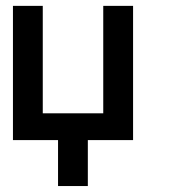

<svg xmlns="http://www.w3.org/2000/svg" viewBox="-20 -475 586 651"><path d="M431.2 0H277.8V155.8H176.8V0H23.9V-455.1H125V-90.8H330.1V-455.1H431.2Z"/></svg>

Font: Anonymous Pro
Style: Bold
Weight: 700
Monospace: yes
Designer: Mark Simonson
Version: Version 1.003